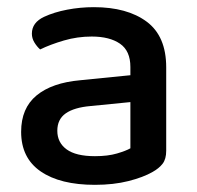

<svg xmlns="http://www.w3.org/2000/svg" viewBox="-20 -502 550 536"><path d="M245 -66Q281 -66 306.5 -73.5Q332 -81 344 -88V-217L233 -206Q187 -202 163.5 -185.5Q140 -169 140 -137Q140 -104 166 -85Q192 -66 245 -66ZM242 -482Q335 -482 389.5 -441.5Q444 -401 444 -314V-81Q444 -58 434 -45Q424 -32 406 -22Q380 -7 338.5 3.5Q297 14 245 14Q148 14 93.5 -23.5Q39 -61 39 -134Q39 -200 82 -235.5Q125 -271 204 -278L344 -292V-315Q344 -360 315 -380Q286 -400 236 -400Q196 -400 158.5 -389Q121 -378 92 -364Q83 -372 76 -383.5Q69 -395 69 -408Q69 -439 103 -455Q131 -468 167.5 -475Q204 -482 242 -482Z"/></svg>

Font: Baloo Bhaijaan 2 Medium
Style: Regular
Weight: 500
Designer: Sanskriti Dholi, Noopur Datye and Ek Type
Foundry: Ek Type
Version: Version 1.701